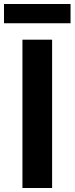

<svg xmlns="http://www.w3.org/2000/svg" viewBox="-21 -938 372 958"><path d="M91 0H239V-740H91ZM-1 -822H331V-918H-1Z"/></svg>

Font: Noto Sans T Chinese Bold
Style: Bold
Weight: 700
Designer: Ryoko NISHIZUKA (kana & ideographs); Paul D. Hunt (Latin, Greek & Cyrillic); Wenlong ZHANG (bopomofo); Sandoll Communica
Foundry: Adobe Systems Incorporated
Version: Version 1.000;PS 1;hotconv 1.0.78;makeotf.lib2.5.61930